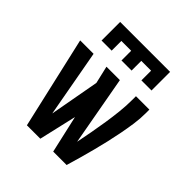

<svg xmlns="http://www.w3.org/2000/svg" viewBox="-198 -881 1022 1022"><g transform="rotate(45 312.5 -370.0)"><path d="M163 0 44 -520H145L214 -140L265 -421L242 -520H343L414 -127Q423 -172 431.5 -218Q440 -264 447 -309.5Q454 -355 459 -401.5Q464 -448 464 -494V-520H565V-494Q565 -452 559 -410Q553 -368 545 -326.5Q537 -285 527.5 -244Q518 -203 507.5 -162.5Q497 -122 485.5 -81Q474 -40 462 0H361L313 -212L264 0ZM125 -600V-740H501V-600H425V-673H351V-600H275V-673H201V-600Z"/></g></svg>

Font: Zed Sans Semibold
Style: Regular
Weight: 600
Designer: Belleve Invis
Foundry: Belleve Invis
Version: Version 1.0.0; ttfautohint (v1.8.4)